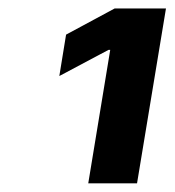

<svg xmlns="http://www.w3.org/2000/svg" viewBox="-20 -857 404 444"><path d="M363.8 -837.4 296.9 -433.1H184.1L234.9 -741.7H231L117.2 -681.2L132.8 -776.9L245.1 -837.4Z"/></svg>

Font: Inter 17pt
Style: Bold Italic
Weight: 700
Italic angle: -9.3988°
Version: Version 4.001;git-66647c0bb